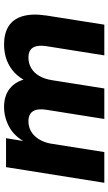

<svg xmlns="http://www.w3.org/2000/svg" viewBox="191 -738 546 969"><g transform="rotate(-90 464.5 -253.0)"><path d="M27 0 106 -496H252L236 -397H231Q261 -454 309 -480Q357 -506 410 -506Q466 -506 502 -477.5Q538 -449 551 -396L544 -401Q570 -451 617 -478.5Q664 -506 726 -506Q780 -506 816.5 -483.5Q853 -461 867.5 -413Q882 -365 871 -291L825 0H670L716 -289Q721 -321 716.5 -341.5Q712 -362 698 -372.5Q684 -383 659 -383Q629 -383 605 -368.5Q581 -354 566 -328Q551 -302 545 -265L503 0H349L395 -289Q400 -321 395.5 -341.5Q391 -362 376.5 -372.5Q362 -383 338 -383Q315 -383 296 -374.5Q277 -366 262.5 -350.5Q248 -335 238 -313.5Q228 -292 224 -266L182 0Z"/></g></svg>

Font: Nunito Sans 10pt ExtraBold
Style: Italic
Weight: 800
Italic angle: -9°
Designer: Vernon Adams
Foundry: Vernon Adams
Version: Version 3.101;gftools[0.9.27]